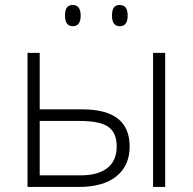

<svg xmlns="http://www.w3.org/2000/svg" viewBox="-20 -740 763 760"><path d="M137.2 -307.1H306.2Q493.2 -307.1 493.2 -160.2Q493.2 -84.5 440.9 -42.2Q388.7 0 291 0H88.9V-530.8H137.2ZM137.2 -261.2V-45.9H298.8Q367.7 -45.9 404.8 -74.7Q441.9 -103.5 441.9 -161.1Q441.9 -213.9 409.2 -237.5Q376.5 -261.2 295.9 -261.2ZM633.8 0H585.9V-530.8H633.8ZM237.3 -678.2Q237.3 -700.7 244.9 -710.4Q252.4 -720.2 268.1 -720.2Q299.3 -720.2 299.3 -678.2Q299.3 -636.2 268.1 -636.2Q237.3 -636.2 237.3 -678.2ZM423.3 -678.2Q423.3 -700.7 430.9 -710.4Q438.5 -720.2 454.1 -720.2Q485.4 -720.2 485.4 -678.2Q485.4 -636.2 454.1 -636.2Q423.3 -636.2 423.3 -678.2Z"/></svg>

Font: JBL Sans
Style: Light
Weight: 300
Version: Version 1.10